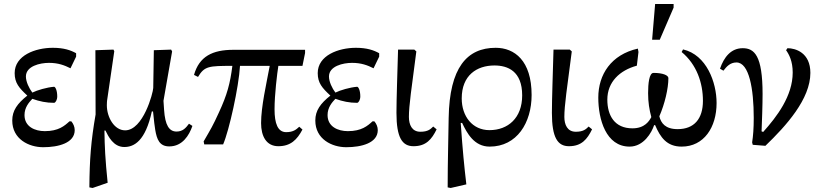

<svg xmlns="http://www.w3.org/2000/svg" viewBox="-20 -719 4076 956"><path d="M141 -258C125 -279 109 -312 109 -338C109 -390 179 -406 224 -406C270 -406 301 -394 331 -379L359 -437V-454C332 -469 298 -481 243 -481C156 -481 53 -443 53 -355C53 -306 75 -281 116 -243C67 -204 41 -169 41 -119C41 -26 124 14 195 14C271 14 352 -7 352 -71C352 -88 345 -103 335 -115H326C301 -92 271 -66 203 -66C154 -66 102 -88 102 -146C102 -184 124 -209 141 -227C177 -214 211 -207 249 -207C256 -207 265 -221 265 -239C265 -268 256 -287 249 -287C213 -284 165 -270 141 -258Z M837 -463 832 -472 746 -469 743 -281C742 -256 693 -70 603 -70C549 -70 512 -135 512 -195C512 -207 513 -217 513 -217L549 -464L545 -472L455 -469L456 -149C433 -17 426 74 425 214L441 217L516 191C504 73 501 12 500 -69H505C519 -41 544 13 599 13C648 13 704 -17 736 -164H742C747 -111 750 -92 753 -72C761 -25 774 10 823 10C888 10 922 -45 938 -92L921 -103C906 -83 891 -64 859 -64C822 -64 802 -96 797 -172C796 -187 794 -211 794 -217Z M1499 -455V-471H1142C1038 -471 972 -438 946 -346L966 -336C998 -390 1020 -391 1137 -391C1126 -304 1111 -247 1070 -159C1039 -91 1031 -79 994 -15L997 0H1091C1121 -69 1169 -286 1175 -391H1323C1306 -300 1280 -188 1280 -106C1280 -41 1306 9 1366 9C1427 9 1459 -23 1486 -74L1470 -88C1456 -75 1441 -61 1405 -61C1363 -61 1347 -104 1347 -175C1347 -248 1360 -354 1366 -391H1486Z M1650 -258C1634 -279 1618 -312 1618 -338C1618 -390 1688 -406 1733 -406C1779 -406 1810 -394 1840 -379L1868 -437V-454C1841 -469 1807 -481 1752 -481C1665 -481 1562 -443 1562 -355C1562 -306 1584 -281 1625 -243C1576 -204 1550 -169 1550 -119C1550 -26 1633 14 1704 14C1780 14 1861 -7 1861 -71C1861 -88 1854 -103 1844 -115H1835C1810 -92 1780 -66 1712 -66C1663 -66 1611 -88 1611 -146C1611 -184 1633 -209 1650 -227C1686 -214 1720 -207 1758 -207C1765 -207 1774 -221 1774 -239C1774 -268 1765 -287 1758 -287C1722 -284 1674 -270 1650 -258Z M1954 -157C1954 -33 1983 9 2039 9C2102 9 2130 -26 2154 -75L2137 -89C2124 -76 2111 -63 2073 -63C2031 -63 2016 -98 2016 -137C2016 -193 2029 -279 2053 -463L2043 -472H1962C1959 -362 1954 -226 1954 -157Z M2302 199C2291 105 2284 34 2274 -107H2281C2305 -56 2341 11 2418 11C2554 11 2627 -108 2627 -246C2627 -417 2542 -481 2448 -481C2305 -481 2218 -382 2214 -132C2213 -41 2209 81 2209 214L2224 217ZM2279 -229C2279 -344 2354 -393 2442 -393C2508 -393 2580 -365 2580 -244C2580 -131 2509 -71 2417 -71C2333 -71 2279 -139 2279 -229Z M2728 -157C2728 -33 2757 9 2813 9C2876 9 2904 -26 2928 -75L2911 -89C2898 -76 2885 -63 2847 -63C2805 -63 2790 -98 2790 -137C2790 -193 2803 -279 2827 -463L2817 -472H2736C2733 -362 2728 -226 2728 -157Z M3263 -140C3290 -202 3308 -278 3308 -330C3308 -344 3281 -356 3234 -356C3212 -356 3207 -302 3207 -255C3207 -210 3213 -173 3223 -136C3213 -117 3191 -80 3129 -80C3040 -80 3004 -144 3004 -223C3004 -311 3066 -369 3151 -392L3159 -460L3156 -477C3023 -447 2959 -348 2959 -233C2959 -125 2997 11 3115 11C3185 11 3225 -59 3237 -96H3242C3268 -35 3300 11 3374 11C3485 11 3548 -85 3548 -206C3548 -309 3498 -446 3381 -473L3374 -460C3449 -398 3480 -306 3480 -217C3480 -127 3436 -76 3354 -76C3293 -76 3271 -106 3263 -140ZM3227 -521H3265L3334 -681V-699H3242Z M3791 7C3895 -93 4015 -226 4015 -356C4015 -457 3941 -479 3901 -479L3894 -469C3909 -448 3927 -414 3927 -358C3927 -241 3848 -138 3780 -62L3772 -65C3774 -117 3777 -194 3777 -251C3777 -443 3736 -479 3678 -479C3620 -479 3585 -435 3565 -377L3582 -367C3598 -388 3616 -408 3647 -408C3710 -408 3733 -277 3733 -132C3733 -81 3730 -41 3725 -10L3728 2Z"/></svg>

Font: STIX Two Math
Style: Regular
Weight: 400
Designer: Ross Mills, John Hudson & Paul Hanslow, Tiro Typeworks Ltd; with portions MicroPress Inc., with additions and correction
Foundry: Tiro Typeworks Ltd
Version: Version 2.02 b142